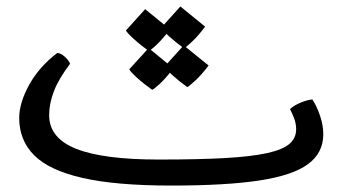

<svg xmlns="http://www.w3.org/2000/svg" viewBox="-20 -559 1054 591"><path d="M507.8 12.2Q335.9 12.2 233.2 -11.5Q130.4 -35.2 84.7 -81.5Q39.1 -127.9 39.1 -195.8Q39.1 -242.2 69.8 -297.9Q100.6 -353.5 156.2 -396Q167 -395.5 179 -384.8Q190.9 -374 195.8 -362.8Q160.6 -316.4 146 -278.3Q131.3 -240.2 131.3 -204.6Q131.3 -133.8 214.8 -100.8Q298.3 -67.9 468.3 -67.9Q591.3 -67.9 673.1 -72.5Q754.9 -77.1 803 -87.9Q851.1 -98.6 871.3 -116.5Q891.6 -134.3 891.6 -161.1Q891.6 -178.7 885 -195.6Q878.4 -212.4 872.6 -223.1Q883.8 -233.9 904.5 -242.7Q925.3 -251.5 941.4 -252.9Q953.1 -236.3 964.1 -205.8Q975.1 -175.3 975.1 -145.5Q975.1 -88.4 928 -53.7Q880.9 -19 778.1 -3.4Q675.3 12.2 507.8 12.2ZM545.9 -410.6Q520 -429.2 499.5 -448Q479 -466.8 476.1 -473.6L535.2 -539.1L611.3 -477.1Q591.3 -449.7 571.3 -430.9Q551.3 -412.1 545.9 -410.6ZM448.2 -282.7Q421.9 -301.3 401.6 -319.8Q381.3 -338.4 377.9 -345.7L437.5 -411.1L513.7 -348.6Q488.8 -316.4 471.2 -300.3Q453.6 -284.2 448.2 -282.7ZM437.5 -402.3Q411.6 -420.9 391.4 -439.5Q371.1 -458 367.7 -465.3L426.8 -530.8L503.4 -468.3Q478 -436 460.7 -419.9Q443.4 -403.8 437.5 -402.3ZM556.2 -291Q530.3 -309.6 509.8 -328.4Q489.3 -347.2 486.3 -354L545.4 -419.4L622.1 -357.4Q601.6 -330.1 581.5 -311.3Q561.5 -292.5 556.2 -291Z"/></svg>

Font: Harmattan SemiBold
Style: Regular
Weight: 600
Designer: George W. Nuss III and SIL International
Foundry: SIL International
Version: Version 4.000